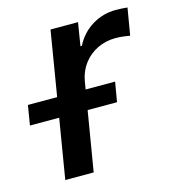

<svg xmlns="http://www.w3.org/2000/svg" viewBox="-135 -624 630 698"><g transform="rotate(-15 180.0 -275.0)"><path d="M25.9 0 115.7 -542.5H219.2L205.1 -455.6H210.4Q232.4 -499.5 273.4 -524.7Q314.5 -549.8 362.8 -549.8Q373 -549.8 385.7 -549.1Q398.4 -548.3 406.7 -547.4L389.6 -445.8Q382.8 -447.3 366.9 -449.2Q351.1 -451.2 334.5 -451.2Q298.3 -451.2 266.8 -435.8Q235.4 -420.4 214.6 -392.8Q193.8 -365.2 187.5 -328.6L132.8 0ZM-46.9 -224.6 -34.7 -298.8H293.5L280.8 -224.6Z"/></g></svg>

Font: Inter 16pt Medium
Style: Italic
Weight: 500
Italic angle: -9.3988°
Version: Version 4.001;git-66647c0bb